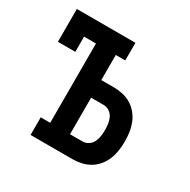

<svg xmlns="http://www.w3.org/2000/svg" viewBox="-124 -637 748 755"><g transform="rotate(30 250.0 -260.0)"><path d="M107 0V-80H150V-440H96V-371H17V-520H283V-440H240V-326H297Q317 -326 337.5 -321.5Q358 -317 375.5 -306.5Q393 -296 406.5 -279.5Q420 -263 427.5 -244Q435 -225 438 -204.5Q441 -184 441 -163Q441 -142 438 -121.5Q435 -101 427.5 -82Q420 -63 406.5 -46.5Q393 -30 375.5 -19.5Q358 -9 337.5 -4.5Q317 0 297 0ZM297 -80Q311 -80 323 -88Q335 -96 341 -108.5Q347 -121 349 -135Q351 -149 351 -163Q351 -177 349 -191Q347 -205 341 -217.5Q335 -230 323 -238Q311 -246 297 -246H240V-80Z"/></g></svg>

Font: Iosevka Curly Slab Medium
Style: Regular
Weight: 500
Monospace: yes
Designer: Belleve Invis
Foundry: Belleve Invis
Version: Version 22.1.2; ttfautohint (v1.8.4)